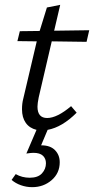

<svg xmlns="http://www.w3.org/2000/svg" viewBox="-20 -531 389 794"><path d="M62 -402 144 -403 174 -500 229 -511 204 -404 349 -406 338 -358 194 -360 140 -128Q135 -103 135 -90Q135 -43 175 -43Q216 -43 274 -92L297 -65Q237 -5 177 6L150 70H151Q188 70 207.5 90Q227 110 227 140Q227 185 193.5 214Q160 243 113 243Q89 243 66.5 235Q44 227 28 213L45 189Q71 204 103 204Q137 204 153.5 186Q170 168 170 144Q170 125 157.5 113Q145 101 118 101Q109 101 89 104L131 6Q102 -1 86.5 -23Q71 -45 71 -79Q71 -103 76 -122L132 -360L52 -361Z"/></svg>

Font: LXGW Bright GB
Style: Italic
Weight: 400
Italic angle: -12°
Designer: Christian Thalmann (Catharsis Fonts)
Foundry: LXGW / Christian Thalmann (Catharsis Fonts) / Fontworks Inc.
Version: Version 5.510